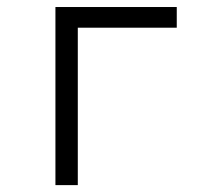

<svg xmlns="http://www.w3.org/2000/svg" viewBox="-20 -538 626 558"><path d="M141.1 0V-517.6H493.7V-457.5H206.1V0Z"/></svg>

Font: CaskaydiaCove NFP Light
Style: Regular
Weight: 300
Designer: Aaron Bell
Foundry: Saja Typeworks
Version: Version 2111.001; VTT 6.35;Nerd Fonts 3.1.1